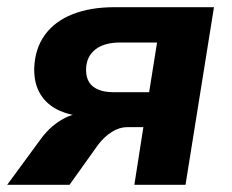

<svg xmlns="http://www.w3.org/2000/svg" viewBox="-34 -513 643 533"><path d="M-14 0 77 -124Q101 -158 133 -178Q165 -198 194 -198H217L216 -189Q167 -190 132 -205.5Q97 -221 78.5 -251Q60 -281 61 -324Q63 -378 90.5 -416Q118 -454 167.5 -473.5Q217 -493 283 -493H560L481 0H339L364 -160H320Q297 -160 276 -146.5Q255 -133 239 -112L159 0ZM282 -257H380L402 -395H300Q255 -395 230.5 -375.5Q206 -356 205 -322Q204 -289 224 -273Q244 -257 282 -257Z"/></svg>

Font: Nunito Sans 11pt ExtraBold
Style: Italic
Weight: 800
Italic angle: -9°
Version: Version 3.101;gftools[0.9.27]